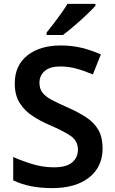

<svg xmlns="http://www.w3.org/2000/svg" viewBox="-20 -958 590 988"><path d="M508 -195Q508 -100 439 -45Q370 10 248 10Q130 10 48 -30V-150Q93 -130 147 -113.5Q201 -97 257 -97Q321 -97 351 -122Q381 -147 381 -188Q381 -233 343 -259Q305 -285 232 -316Q188 -335 148 -361Q108 -387 82 -427Q56 -467 56 -529Q56 -621 120.5 -672.5Q185 -724 293 -724Q350 -724 399.5 -712Q449 -700 499 -678L458 -575Q413 -594 372.5 -605Q332 -616 289 -616Q237 -616 210 -592.5Q183 -569 183 -532Q183 -502 198 -482Q213 -462 244.5 -445Q276 -428 326 -406Q383 -381 424 -354Q465 -327 486.5 -289Q508 -251 508 -195ZM471 -928Q455 -910 424.5 -881Q394 -852 361 -824Q328 -796 304 -778H220V-791Q235 -809 255 -835Q275 -861 294.5 -888.5Q314 -916 327 -938H471Z"/></svg>

Font: Noto Sans Kannada SemiBold
Style: Regular
Weight: 600
Designer: Jelle Bosma - Monotype Design Team
Foundry: Monotype Imaging Inc.
Version: Version 2.005; ttfautohint (v1.8.4.7-5d5b)